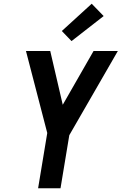

<svg xmlns="http://www.w3.org/2000/svg" viewBox="-20 -1008 651 1028"><path d="M184 0 233 -296 119 -735H249L316 -447L481 -735H611L351 -284L304 0ZM363 -788 311 -842 471 -988 535 -922Z"/></svg>

Font: Iosevka Aile Oblique
Style: Bold
Weight: 700
Italic angle: -9°
Designer: Belleve Invis
Foundry: Belleve Invis
Version: Version 31.1.0; ttfautohint (v1.8.4)